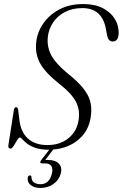

<svg xmlns="http://www.w3.org/2000/svg" viewBox="-20 -730 607 949"><path d="M222 10Q181.5 10 155.5 1Q129.5 -8 114.2 -20Q99 -32 90.8 -41.2Q82.5 -50.5 77.5 -50.5Q72.5 -50.5 64.5 -36.8Q56.5 -23 47.8 -9.2Q39 4.5 32 4.5Q19 4.5 21.5 -12.5L48.5 -186.5Q50.5 -200 59.5 -200Q68.5 -200 70 -186L75.5 -139.5Q82 -78 117.8 -45.5Q153.5 -13 214.5 -13Q279 -13 321.2 -49.2Q363.5 -85.5 369.5 -144.5Q375 -192 353 -231.2Q331 -270.5 271.5 -317Q206.5 -368 180 -414Q153.5 -460 158.5 -516Q162.5 -567 192 -611.2Q221.5 -655.5 272.2 -682.8Q323 -710 390.5 -710Q449 -710 488.5 -689.5Q528 -669 547.8 -636Q567.5 -603 566.5 -565Q565 -525 537 -525Q516 -525 509.5 -553.5L503.5 -587Q484.5 -690 387 -690Q337.5 -690 300.2 -670.2Q263 -650.5 241.2 -617.2Q219.5 -584 216 -543.5Q212 -496 234.5 -455Q257 -414 317.5 -364.5Q364.5 -327 390.2 -295Q416 -263 425 -231.8Q434 -200.5 430 -164.5Q423.5 -89 371.5 -43Q319.5 3 243 9L204 60.5Q209.5 60.5 215.5 60.5Q253.5 60.5 271 79Q288.5 97.5 280.5 127.5Q272 159.5 244.5 179.2Q217 199 180 199Q149 199 131.5 184.5Q114 170 117 148.5Q119 137.5 127.5 137Q134.5 136.5 135.5 145Q135.5 164 148.5 172.2Q161.5 180.5 179.5 180.5Q223.5 180.5 236.5 128.5Q242.5 105.5 234.2 91.5Q226 77.5 202.5 77.5H186.5Q179.5 77.5 179 73Q178.5 68.5 183 62L223.5 10Z"/></svg>

Font: Fraunces 144pt Soft Light
Style: Italic
Weight: 300
Italic angle: -16°
Version: Version 1.000;[b76b70a41]